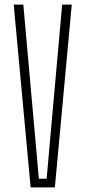

<svg xmlns="http://www.w3.org/2000/svg" viewBox="-20 -820 374 840"><path d="M114 0 40 -800H82L124 -330L150 -38H184L210 -330L252 -800H294L220 0Z"/></svg>

Font: Big Shoulders Text Thin Thin
Style: Regular
Weight: 250
Version: Version 2.002